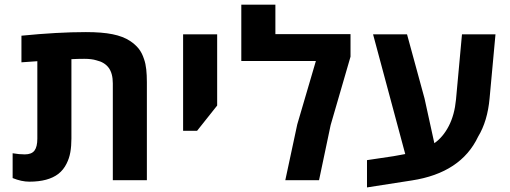

<svg xmlns="http://www.w3.org/2000/svg" viewBox="-20 -780 2207 831"><path d="M106.9 6.3Q73.2 6.3 34.7 -9.3V-116.7Q62.5 -111.8 87.4 -111.8Q116.7 -111.8 129.2 -128.2Q141.6 -144.5 141.6 -180.2V-515.1Q124.5 -514.2 107.2 -512.7Q89.8 -511.2 72.8 -510.3V-625.5Q151.4 -633.3 221.2 -637.2Q291 -641.1 351.6 -641.1Q421.9 -641.1 467.3 -631.8Q512.7 -622.6 542.5 -603Q565.4 -587.9 580.1 -569.6Q594.7 -551.3 603.5 -523.9Q610.4 -504.4 613 -479.7Q615.7 -455.1 615.7 -424.8V0H468.3V-418.9Q468.3 -462.4 450.4 -486.6Q432.6 -510.7 397 -519Q376.5 -525.4 344.7 -525.4Q315.4 -525.4 289.1 -523.9V-180.2Q289.1 -147.5 284.4 -121.1Q279.8 -94.7 268.1 -71.8Q254.9 -44.9 232.4 -27.3Q188.5 6.3 106.9 6.3Z M772.5 -213.9V-631.3H919.9V-323.2L833 -213.9Z M1214.8 0 1266.6 -241.7 1347.2 -516.1H1024.4V-759.8H1171.9V-632.3H1497.1V-534.7L1411.1 -238.8L1360.8 0Z M1568.4 31.2V-86.9L1683.1 -104Q1695.8 -106.4 1708.5 -108.6Q1721.2 -110.8 1733.9 -113.3L1594.7 -631.3H1741.7L1817.4 -354L1859.9 -160.2Q1897.5 -186.5 1922.4 -234.6Q1947.3 -282.7 1953.6 -349.1L1979.5 -631.3H2124.5L2099.1 -355.5Q2090.3 -255.9 2049.3 -188.5Q1975.1 -31.7 1762.2 1Q1711.9 8.8 1663.3 16.4Q1614.7 23.9 1568.4 31.2Z"/></svg>

Font: Open Sans
Style: Bold
Weight: 700
Designer: Monotype Design Team
Foundry: Monotype Imaging Inc.
Version: Version 3.000; ttfautohint (v1.8.4)